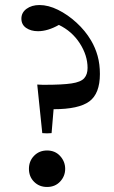

<svg xmlns="http://www.w3.org/2000/svg" viewBox="-20 -731 452 763"><path d="M148 -202 128 -395Q144 -394 150 -394Q156 -394 157 -394Q228 -394 264.5 -399.5Q301 -405 314.5 -420Q328 -435 328 -461Q328 -511 297 -559Q266 -607 214 -632Q170 -607 131 -607Q103 -607 84 -620Q65 -633 65 -657Q65 -681 85.5 -696Q106 -711 137 -711Q172 -711 210.5 -692Q249 -673 284 -641Q319 -609 342 -570Q359 -541 368 -508.5Q377 -476 377 -437Q377 -359 335 -328Q293 -297 193 -297L185 -202Q167 -200 148 -202ZM167 12Q136 12 115.5 -8.5Q95 -29 95 -60Q95 -91 115.5 -112Q136 -133 167 -133Q199 -133 219 -111Q239 -89 239 -60Q239 -31 219 -9.5Q199 12 167 12Z"/></svg>

Font: Tiro Gurmukhi
Style: Regular
Weight: 400
Designer: Gurmukhi: John Hudson & Fiona Ross. Latin: John Hudson.
Foundry: Tiro Typeworks Ltd.
Version: Version 1.52